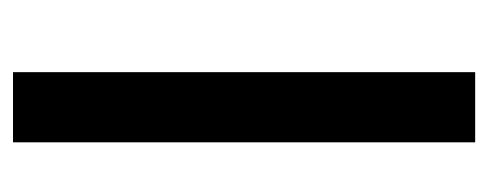

<svg xmlns="http://www.w3.org/2000/svg" viewBox="-250 -508 757 298"><g transform="rotate(-90 129.0 -358.5)"><path d="M166.5 0V-717.3H57.6V0Z"/></g></svg>

Font: Ride SemiBold
Style: Regular
Weight: 600
Version: Version 3.000